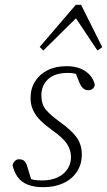

<svg xmlns="http://www.w3.org/2000/svg" viewBox="-20 -765 445 798"><path d="M160 13Q122 13 95.5 2.5Q69 -8 54 -28.5Q39 -49 32 -79Q35 -89 42 -96Q49 -103 59 -103Q74 -103 81.5 -95.5Q89 -88 93 -74L114 -5L85 -29Q103 -21 119 -18Q135 -15 155 -15Q193 -15 220 -28Q247 -41 261 -63Q275 -85 275 -112Q275 -142 258 -167.5Q241 -193 198 -223Q170 -243 149.5 -263Q129 -283 118 -306Q107 -329 107 -358Q107 -397 126 -427Q145 -457 178.5 -473.5Q212 -490 257 -490Q289 -490 313 -480.5Q337 -471 353 -453.5Q369 -436 374 -413Q373 -402 365 -396Q357 -390 347 -390Q335 -390 326 -397.5Q317 -405 310 -422L288 -477L318 -452Q306 -456 292 -459Q278 -462 263 -462Q207 -462 179.5 -435.5Q152 -409 152 -369Q152 -332 170 -310Q188 -288 229 -258Q261 -235 281.5 -214Q302 -193 311 -171.5Q320 -150 320 -123Q320 -82 299.5 -51Q279 -20 243 -3.5Q207 13 160 13ZM385 -555 285 -705H312L160 -555L145 -570L295 -745H317L405 -569Z"/></svg>

Font: Source Serif 4 18pt Light
Style: Italic
Weight: 300
Italic angle: -12°
Designer: Frank Grießhammer
Foundry: Adobe Systems Incorporated
Version: Version 4.004;hotconv 1.0.116;makeotfexe 2.5.65601